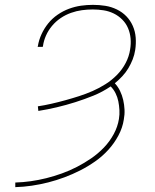

<svg xmlns="http://www.w3.org/2000/svg" viewBox="-20 -763 640 791"><path d="M43 8V-11Q75 -12 107 -16.5Q139 -21 171 -29Q203 -37 235 -48.5Q267 -60 297 -75.5Q327 -91 355.5 -110.5Q384 -130 408 -155Q432 -180 448.5 -210.5Q465 -241 470 -273Q473 -291 472 -309.5Q471 -328 467.5 -345.5Q464 -363 456 -379Q448 -395 436 -407Q402 -384 365 -369Q328 -354 290 -342Q252 -330 214 -321Q176 -312 138 -306L136 -325Q163 -329 191.5 -335.5Q220 -342 249 -350Q278 -358 306 -367Q334 -376 361.5 -388Q389 -400 415 -416.5Q441 -433 462.5 -455Q484 -477 498 -504Q512 -531 516 -559Q520 -582 518 -604.5Q516 -627 507.5 -647Q499 -667 483.5 -682.5Q468 -698 448.5 -707.5Q429 -717 407 -720.5Q385 -724 362 -724Q340 -724 317.5 -721Q295 -718 272.5 -710Q250 -702 230 -688.5Q210 -675 194.5 -656.5Q179 -638 169.5 -616.5Q160 -595 157 -573L156 -570H135L136 -573Q140 -598 151 -622Q162 -646 178.5 -666.5Q195 -687 217.5 -702.5Q240 -718 264.5 -727Q289 -736 313.5 -739.5Q338 -743 363 -743Q389 -743 414 -739Q439 -735 461.5 -724Q484 -713 500.5 -696Q517 -679 527 -656.5Q537 -634 539 -608.5Q541 -583 537 -557Q534 -537 526.5 -518Q519 -499 508.5 -481.5Q498 -464 483.5 -448.5Q469 -433 453 -420Q466 -406 474.5 -388.5Q483 -371 487.5 -351.5Q492 -332 493 -311.5Q494 -291 490 -270Q485 -237 468 -205Q451 -173 426.5 -146Q402 -119 372 -98Q342 -77 310.5 -61Q279 -45 245.5 -32.5Q212 -20 178.5 -11.5Q145 -3 111 2Q77 7 43 8Z"/></svg>

Font: Iosevka Thin Extended Oblique
Style: Regular
Weight: 100
Width: 7
Italic angle: -9°
Monospace: yes
Designer: Belleve Invis
Foundry: Belleve Invis
Version: Version 32.5.0; ttfautohint (v1.8.4)